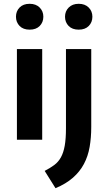

<svg xmlns="http://www.w3.org/2000/svg" viewBox="-20 -735 570 1010"><path d="M69 -477H202V0H69ZM327 -477H460V-67Q460 -11 451.5 38Q443 87 421.5 127.5Q400 168 363.5 200Q327 232 272 255L215 164Q244 149 265.5 133Q287 117 300.5 92.5Q314 68 320.5 31.5Q327 -5 327 -60ZM64 -647Q64 -676 83 -695.5Q102 -715 136 -715Q169 -715 188.5 -695.5Q208 -676 208 -647Q208 -618 189 -598.5Q170 -579 136 -579Q102 -579 83 -598.5Q64 -618 64 -647ZM322 -647Q322 -676 341.5 -695.5Q361 -715 394 -715Q427 -715 446.5 -695.5Q466 -676 466 -647Q466 -618 447 -598.5Q428 -579 394 -579Q360 -579 341 -598.5Q322 -618 322 -647Z"/></svg>

Font: Mukta Vaani
Style: Bold
Weight: 700
Designer: Noopur Datye, Girish Dalvi, Yashodeep Gholap, Pallavi Karambelkar
Foundry: Ek Type
Version: Version 2.538;PS 1.000;hotconv 16.6.51;makeotf.lib2.5.65220;